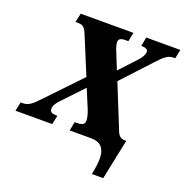

<svg xmlns="http://www.w3.org/2000/svg" viewBox="-192 -856 1160 1208"><g transform="rotate(20 388.0 -252.0)"><path d="M554 210H630L686 -60H673C648 -60 632 -75 620 -109L505 -394L683 -586C731 -639 753 -654 789 -654H798L810 -714H582L570 -654H572C601 -654 616 -646 616 -630C616 -612 601 -587 586 -571L479 -456L435 -566C423 -594 419 -613 419 -625C419 -644 432 -654 463 -654H484L496 -714H143L130 -654H137C172 -654 189 -653 209 -603L313 -352L103 -132C53 -78 30 -60 -8 -60H-21L-34 0H212L225 -60H222C182 -60 174 -71 174 -90C174 -110 189 -133 213 -157L338 -289L390 -164C399 -142 407 -114 407 -95C407 -72 396 -60 358 -60H341L329 0H474C600 0 567 140 554 210Z"/></g></svg>

Font: Noto Serif SemiCondensed Black
Style: Italic
Weight: 900
Width: 4
Italic angle: -12°
Designer: Monotype Design Team
Foundry: Monotype Imaging Inc.
Version: Version 2.014